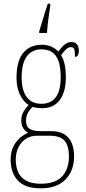

<svg xmlns="http://www.w3.org/2000/svg" viewBox="-20 -786 467 1047"><path d="M201 241Q117 241 77.5 198.5Q38 156 38 85Q38 42 53.5 12Q69 -18 91 -36Q113 -54 134 -62Q119 -69 107.5 -85.5Q96 -102 96 -131Q96 -157 109.5 -179Q123 -201 136 -214Q106 -232 88 -271.5Q70 -311 70 -361Q70 -453 106.5 -497.5Q143 -542 209 -542Q238 -542 261.5 -531Q285 -520 298 -505Q307 -517 317.5 -529Q328 -541 341 -549Q354 -557 369 -557Q390 -557 400 -543.5Q410 -530 410 -512Q410 -495 405 -485.5Q400 -476 389 -476Q389 -504 385 -516.5Q381 -529 367 -529Q354 -529 342 -518.5Q330 -508 313 -485Q325 -466 332 -437Q339 -408 339 -363Q339 -285 306 -240.5Q273 -196 209 -196Q198 -196 181.5 -198Q165 -200 157 -203Q143 -189 132.5 -171.5Q122 -154 122 -126Q122 -95 142.5 -83Q163 -71 197 -71H258Q303 -71 330.5 -54Q358 -37 371 -6Q384 25 384 66Q384 145 337 193Q290 241 201 241ZM203 216Q257 216 290.5 197.5Q324 179 340 145Q356 111 356 67Q356 10 332.5 -18Q309 -46 249 -46H181Q148 -46 122 -29.5Q96 -13 81 16.5Q66 46 66 85Q66 121 78 150.5Q90 180 120.5 198Q151 216 203 216ZM206 -220Q240 -220 263.5 -235.5Q287 -251 299 -283.5Q311 -316 311 -365Q311 -421 298.5 -454.5Q286 -488 262.5 -502.5Q239 -517 204 -517Q173 -517 149 -501Q125 -485 111.5 -451.5Q98 -418 98 -364Q98 -293 126 -256.5Q154 -220 206 -220ZM194 -616Q201 -637 209 -664.5Q217 -692 225.5 -719Q234 -746 241 -766H254V-753Q251 -731 247 -706Q243 -681 240.5 -656Q238 -631 236 -606H194Z"/></svg>

Font: Noto Serif Khmer Condensed Thin
Style: Regular
Weight: 250
Width: 3
Designer: Danh Hong and the Monotype Design Team
Foundry: Monotype Imaging Inc.
Version: Version 2.004